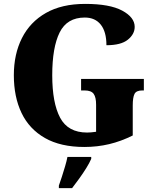

<svg xmlns="http://www.w3.org/2000/svg" viewBox="-20 -744 801 985"><path d="M413 10Q291 10 210.5 -36Q130 -82 90.5 -164.5Q51 -247 51 -358Q51 -466 92.5 -548.5Q134 -631 215.5 -677.5Q297 -724 417 -724Q543 -724 607 -689.5Q671 -655 671 -606Q671 -569 636 -540.5Q601 -512 526 -512Q526 -581 497 -617.5Q468 -654 415 -654Q324 -654 286 -577.5Q248 -501 248 -358Q248 -216 288.5 -140Q329 -64 427 -64Q446 -64 473 -68V-207Q473 -245 460.5 -262.5Q448 -280 414 -280H396V-339H718V-280H710Q679 -280 670 -262Q661 -244 661 -203V-49Q601 -19 540 -4.5Q479 10 413 10ZM282 208Q289 189 297.5 162.5Q306 136 314 109Q322 82 326 61H448V71Q439 92 422.5 118.5Q406 145 386.5 172Q367 199 350 221H282Z"/></svg>

Font: Noto Serif SemiCondensed Black
Style: Regular
Weight: 900
Width: 4
Designer: Monotype Design Team
Foundry: Monotype Imaging Inc.
Version: Version 2.014; ttfautohint (v1.8.4.7-5d5b)